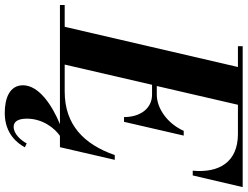

<svg xmlns="http://www.w3.org/2000/svg" viewBox="-182 -656 1016 788"><g transform="rotate(90 326.0 -262.0)"><path d="M320.5 -378C377 -378 412.5 -330 412.5 -263H432L488.5 -508H469C439 -441 377 -397.5 320.5 -397.5H285L362 -730.5H481.5C598.5 -730.5 642.5 -652 632.5 -545H652L700 -750H121.5V-730.5H207L42 -19.5H-47.5V0H441.5C366.5 31 282 85.5 282 151.5C282 206.5 335 226.5 396 226.5C482.5 226.5 521.5 172 536.5 144L520.5 136.5C509 158.5 482.5 190 452.5 190C431 190 419 172 419 135.5C419 70 459 21 489.5 0H536L588 -225H568.5C524 -98 444 -19.5 307.5 -19.5H197L280 -378Z"/></g></svg>

Font: Bodoni* 11pt
Style: Bold Italic
Weight: 700
Italic angle: -13°
Version: Version 2.3